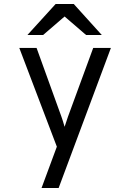

<svg xmlns="http://www.w3.org/2000/svg" viewBox="-20 -752 656 966"><path d="M266 -14 77 -511H164L289 -165Q296 -146 305 -114L322 -165L449 -511H538L275 194H189ZM305 -669 197 -576H118L260 -732H351L492 -576H413Z"/></svg>

Font: Overpass Mono
Style: Regular
Weight: 400
Monospace: yes
Designer: Delve Withrington, Dave Bailey
Foundry: Delve Fonts
Version: Version 1.000;DELV;Overpass